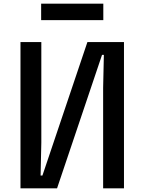

<svg xmlns="http://www.w3.org/2000/svg" viewBox="-20 -1030 790 1050"><path d="M544 0V-550L548 -730H538L292 0H92V-800H206V-250L202 -70H212L458 -800H658V0ZM205 -1010H545V-920H205Z"/></svg>

Font: Martian Mono VF sWd Rg
Style: Regular
Weight: 400
Width: 6
Monospace: yes
Designer: Roman Shamin
Foundry: Evil Martians
Version: Version 1.100